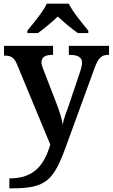

<svg xmlns="http://www.w3.org/2000/svg" viewBox="-20 -786 614 1046"><path d="M129 -606H187C218 -628 265 -667 295 -696C325 -667 372 -628 404 -606H461V-619C430 -657 376 -721 355 -766H235C214 -721 160 -657 129 -619ZM31 240H45C235 240 273 196 343 2L494 -412C515 -470 532 -487 570 -487H574V-536H355V-487H359C403 -487 427 -475 427 -444C427 -432 422 -411 417 -397L351 -201C343 -180 326 -138 322 -106C318 -135 305 -178 286 -227L216 -408C211 -420 206 -435 206 -446C206 -476 228 -487 266 -487H269V-536H2V-483H5C37 -483 56 -475 72 -437L254 2C221 110 169 186 31 186Z"/></svg>

Font: Noto Serif Semi
Style: Regular
Weight: 600
Designer: Monotype Design Team
Foundry: Monotype Imaging Inc.
Version: Version 1.002